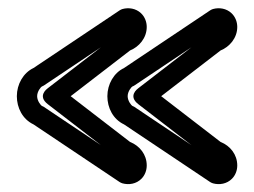

<svg xmlns="http://www.w3.org/2000/svg" viewBox="-20 -580 626 473"><path d="M294.5 -343C294.5 -355.3 304.4 -366.3 306.1 -366.9C308.3 -367.7 310.6 -369 312.3 -370.2C317.8 -373.9 394 -425 451.7 -463.6L320.9 -362.8C318.4 -360.9 294.5 -343.5 320.9 -323.2L451.7 -222.4C390 -263.7 319.7 -310.8 310.4 -317.1C310.4 -317.1 307.5 -318.6 306.1 -319.1C304.4 -319.7 294.5 -330.7 294.5 -343ZM244.5 -343C244.5 -314.4 258.5 -286.3 285.6 -273.5C306.3 -259.5 497.6 -131.6 497.6 -131.6C499.4 -130.4 502.3 -129 504.8 -128.3C520.8 -123.9 538.9 -127 551.4 -139.6C560 -148.2 564.5 -160.2 564.5 -172.4C564.5 -199.2 547.2 -220.8 523.4 -230.3L377.1 -343L523.4 -455.7C545.1 -464.4 564.5 -486.1 564.5 -513.6C564.5 -526.4 559.5 -539 550.1 -547.7C537.6 -559.3 520.2 -562 504.8 -557.8C502.7 -557.2 499.8 -555.9 497.6 -554.4C497.5 -554.4 308.1 -427.7 285.6 -412.5C260.3 -400.5 244.5 -372.4 244.5 -343ZM71.5 -343C71.5 -355.3 81.4 -366.3 83.1 -366.9C85.3 -367.7 87.6 -369 89.3 -370.2C94.8 -373.9 171 -425 228.7 -463.6L97.9 -362.8C95.4 -360.9 71.5 -343.5 97.9 -323.2L228.7 -222.4C167 -263.7 96.7 -310.8 87.4 -317.1C87.4 -317.1 84.5 -318.6 83.1 -319.1C81.4 -319.8 71.5 -330.7 71.5 -343ZM21.5 -343C21.5 -314.5 35.5 -286.3 62.6 -273.5C83.3 -259.5 274.6 -131.6 274.6 -131.6C276.4 -130.4 279.3 -129 281.8 -128.3C297.8 -123.9 315.9 -127 328.4 -139.6C337 -148.2 341.5 -160.2 341.5 -172.4C341.5 -199.2 324.2 -220.8 300.4 -230.3L154.1 -343L300.4 -455.7C322.1 -464.4 341.5 -486.1 341.5 -513.6C341.5 -526.4 336.5 -539 327.1 -547.7C314.6 -559.3 297.2 -562 281.8 -557.8C279.7 -557.2 276.8 -555.9 274.6 -554.4C274.5 -554.4 85.1 -427.7 62.6 -412.5C37.3 -400.5 21.5 -372.4 21.5 -343Z"/></svg>

Font: Hi.
Style: Regular
Weight: 400
Designer: Mew Too, Robert Jablonski
Foundry: Cannot Into Space Fonts
Version: Version 1.996